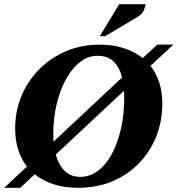

<svg xmlns="http://www.w3.org/2000/svg" viewBox="-32 -882 843 912"><path d="M-12 10 96 -91Q40 -163 40 -271Q40 -355 70.5 -427.5Q101 -500 156 -554.5Q211 -609 283.5 -639.5Q356 -670 440 -670Q505 -670 557 -653Q609 -636 646 -606L715 -670H791L683 -569Q739 -497 739 -390Q739 -306 710 -233.5Q681 -161 627.5 -106Q574 -51 501 -20.5Q428 10 339 10Q273 10 221.5 -7Q170 -24 133 -54L64 10ZM221 -245Q221 -226 222 -209L548 -514Q536 -562 508 -589.5Q480 -617 431 -617Q387 -617 348.5 -587.5Q310 -558 281.5 -506Q253 -454 237 -387Q221 -320 221 -245ZM349 -42Q396 -42 434.5 -71.5Q473 -101 500.5 -153Q528 -205 543 -272.5Q558 -340 558 -416Q558 -435 557 -451L233 -148Q246 -99 275 -70.5Q304 -42 349 -42ZM442 -710 534 -862H660Q657 -847 650 -830.5Q643 -814 617 -799L467 -710Z"/></svg>

Font: Spectral SC ExtraBold
Style: Italic
Weight: 800
Italic angle: -10°
Designer: Jean-Baptiste Levee
Foundry: Production Type
Version: Version 2.001